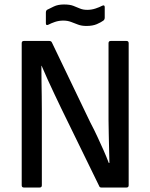

<svg xmlns="http://www.w3.org/2000/svg" viewBox="-20 -838 671 858"><path d="M87 0Q77 0 77 -10V-645Q77 -655 87 -655H200Q209 -655 212 -648L383 -292Q401 -258 415.5 -226.5Q430 -195 443 -166Q456 -137 466 -110H469Q468 -139 467.5 -172.5Q467 -206 466 -239Q465 -272 465 -301V-645Q465 -655 475 -655H545Q555 -655 555 -645V-10Q555 0 545 0H433Q425 0 423 -7L254 -353Q238 -386 223 -418Q208 -450 193.5 -481.5Q179 -513 166 -544H165Q165 -510 165.5 -476Q166 -442 166.5 -408.5Q167 -375 167 -340V-10Q167 0 157 0ZM366 -722Q345 -722 329 -728Q313 -734 297.5 -740Q282 -746 263 -746Q243 -746 225.5 -740Q208 -734 197 -728Q185 -722 185 -734V-781Q185 -790 190 -794Q202 -800 220.5 -809Q239 -818 266 -818Q292 -818 307.5 -812Q323 -806 337 -800Q351 -794 370 -794Q389 -794 407 -800Q425 -806 436 -812Q442 -815 445 -813.5Q448 -812 448 -806V-759Q448 -751 442 -746Q431 -738 412.5 -730Q394 -722 366 -722Z"/></svg>

Font: Sofia Sans Semi Condensed Medium
Style: Regular
Weight: 500
Designer: Botio Nikoltchev, Ani Petrova
Foundry: lettersoup
Version: Version 4.100